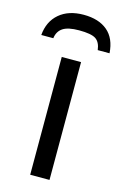

<svg xmlns="http://www.w3.org/2000/svg" viewBox="-142 -792 541 844"><g transform="rotate(15 128.5 -370.0)"><path d="M172.9 0H85V-536.1H172.9ZM130.9 -740.2Q199.7 -740.2 239.5 -706.5Q279.3 -672.9 283.7 -606H230Q225.6 -641.6 204.8 -655.3Q184.1 -668.9 128.9 -668.9Q78.6 -668.9 55.2 -653.3Q31.7 -637.7 27.8 -606H-26.9Q-21.5 -668.9 20.5 -704.6Q62.5 -740.2 130.9 -740.2Z"/></g></svg>

Font: Noto Sans Southeast Asian
Style: Regular
Weight: 400
Designer: Monotype Design Team
Foundry: Monotype Imaging Inc.
Version: Version 1.06 uh; ttfautohint (v1.4.1)